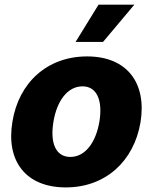

<svg xmlns="http://www.w3.org/2000/svg" viewBox="-20 -795 658 825"><path d="M304.7 -614.7H422.6L557.2 -774.9H403.4ZM262.8 10.3C433.6 10.3 555.8 -102.6 583.8 -269.9C611.2 -438.6 525.6 -552.6 354.4 -552.6C182.5 -552.6 60.4 -439.6 33.4 -272C5 -103.7 90.2 10.3 262.8 10.3ZM282.3 -120.7C219.1 -120.7 194.6 -181.1 209.5 -271C224.1 -361.9 270.6 -424 334.5 -424C397 -424 421.5 -362.9 407.3 -273.4C392 -182.2 345.9 -120.7 282.3 -120.7Z"/></svg>

Font: TID UI Extra Bold
Style: Italic
Weight: 800
Italic angle: -9.39999°
Designer: The TID Project Authors
Foundry: Bakken & Bæck
Version: Version 1.001;hotconv 1.0.109;makeotfexe 2.5.65596